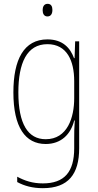

<svg xmlns="http://www.w3.org/2000/svg" viewBox="-20 -743 510 1004"><path d="M229 -723C209 -723 203 -706 203 -690C203 -672 210 -657 228 -657C246 -657 254 -671 254 -691C254 -707 249 -723 229 -723ZM228 -537C105 -537 50 -432 50 -260C50 -78 112 10 219 10C299 10 350 -40 368 -113H371C368 -72 368 -47 368 -14V32C368 156 317 216 204 216C150 216 109 202 70 181V209C107 229 150 241 204 241C338 241 394 167 394 32V-527H373L370 -439H367C348 -491 309 -537 228 -537ZM228 -512C331 -512 368 -424 368 -319V-229C368 -129 333 -15 219 -15C126 -15 76 -95 76 -260C76 -413 120 -512 228 -512Z"/></svg>

Font: Noto Sans Arabic UI Cn Th
Style: Regular
Weight: 100
Width: 3
Designer: Monotype Design Team, Nadine Chahine and Nizar Qandah
Foundry: Monotype Imaging Inc.
Version: Version 2.010